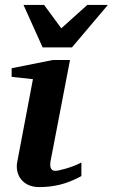

<svg xmlns="http://www.w3.org/2000/svg" viewBox="-20 -742 455 774"><path d="M308.1 -32.2Q263.2 -7.8 222.7 2.2Q182.1 12.2 139.2 12.2Q111.8 12.2 93 2.9Q74.2 -6.3 63.5 -21Q52.7 -35.6 49.3 -54Q45.9 -72.3 49.8 -90.8L112.8 -422.9L26.9 -432.1V-466.8L191.9 -500H262.2L185.1 -99.1Q183.1 -90.3 182.6 -82Q182.1 -73.7 183.8 -67.4Q185.5 -61 190.4 -57.1Q195.3 -53.2 204.1 -53.2Q208 -53.2 219.5 -55.7Q231 -58.1 246.1 -62.5Q261.2 -66.9 277.6 -73.2Q293.9 -79.6 308.1 -86.9ZM270 -550.8H151.9L74.7 -722.2H157.7L227.1 -627.9L332 -722.2H415Z"/></svg>

Font: Charis SIL Phon
Style: Bold Italic
Weight: 700
Italic angle: -11°
Foundry: SIL International
Version: Version 5.000